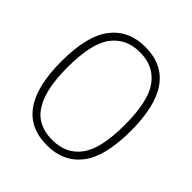

<svg xmlns="http://www.w3.org/2000/svg" viewBox="-203 -893 1045 1045"><g transform="rotate(45 320.0 -370.0)"><path d="M52.5 -370Q52.5 -567.5 122.8 -658.2Q193 -749 320.5 -749Q588 -749 588 -370Q588 -172.5 517.8 -81.8Q447.5 9 320.5 9Q52.5 9 52.5 -370ZM541.5 -368Q541.5 -552 484.2 -630Q427 -708 320.5 -708Q214 -708 156.5 -630.5Q99 -553 99 -372Q99 -247 126 -171.8Q153 -96.5 201.8 -64.2Q250.5 -32 320.5 -32Q427 -32 484.2 -109.5Q541.5 -187 541.5 -368Z"/></g></svg>

Font: Encode Sans Semi Condensed ExLight
Style: Regular
Weight: 275
Width: 4
Designer: Multiple Designers
Foundry: Impallari Type
Version: Version 2.000